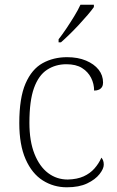

<svg xmlns="http://www.w3.org/2000/svg" viewBox="-20 -786 497 816"><path d="M264 10Q208 10 162 -19Q116 -48 89 -109Q62 -170 62 -263Q62 -370 88.5 -431Q115 -492 161 -517.5Q207 -543 265 -543Q311 -543 345.5 -528.5Q380 -514 399 -490Q418 -466 418 -435Q418 -424 413.5 -416.5Q409 -409 400.5 -405Q392 -401 380 -401Q380 -430 367 -455.5Q354 -481 328.5 -497Q303 -513 262 -513Q216 -513 180 -489.5Q144 -466 124.5 -412Q105 -358 105 -264Q105 -186 126.5 -132Q148 -78 184.5 -50.5Q221 -23 268 -23Q308 -24 335.5 -36.5Q363 -49 381.5 -70Q400 -91 411 -116Q416 -110 418.5 -103Q421 -96 421 -86Q421 -69 403 -46Q385 -23 350.5 -6.5Q316 10 264 10ZM229 -619Q244 -638 261.5 -664Q279 -690 295.5 -717Q312 -744 322 -766H379V-756Q370 -743 353 -723Q336 -703 315.5 -681Q295 -659 275 -639.5Q255 -620 239 -606H229Z"/></svg>

Font: Noto Serif Thai ExtraLight
Style: Regular
Weight: 250
Version: Version 2.001